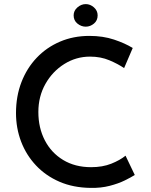

<svg xmlns="http://www.w3.org/2000/svg" viewBox="-20 -908 734 936"><path d="M637 -55Q620 -44 588.5 -28.5Q557 -13 514.5 -2Q472 9 422 8Q337 7 270 -22Q203 -51 155.5 -101.5Q108 -152 83 -217.5Q58 -283 58 -357Q58 -439 84.5 -507.5Q111 -576 159 -626.5Q207 -677 272.5 -705Q338 -733 416 -733Q482 -733 536 -715Q590 -697 627 -674L585 -576Q556 -596 513.5 -614Q471 -632 419 -632Q351 -632 293.5 -596Q236 -560 201.5 -499Q167 -438 167 -362Q167 -285 198.5 -224Q230 -163 288 -128Q346 -93 424 -93Q480 -93 522.5 -110Q565 -127 592 -149ZM339 -833Q339 -856 357.5 -872Q376 -888 398 -888Q420 -888 438 -872Q456 -856 456 -833Q456 -808 438 -793Q420 -778 398 -778Q376 -778 357.5 -793Q339 -808 339 -833Z"/></svg>

Font: Reem Kufi Ink
Style: Regular
Weight: 400
Designer: Khaled Hosny
Version: Version 1.7